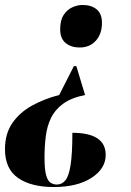

<svg xmlns="http://www.w3.org/2000/svg" viewBox="-45 -562 528 772"><path d="M297 -180Q242 -169 209 -145Q176 -121 160 -87.5Q144 -54 139 -13.5Q134 27 134 72Q134 121 141 144Q148 167 159.5 173.5Q171 180 184 180Q204 180 218 163Q232 146 239 100.5Q246 55 246 -28Q380 -28 380 61Q380 116 323 153Q266 190 171 190Q80 190 27.5 153.5Q-25 117 -25 38Q-25 -24 4.5 -67Q34 -110 84 -137.5Q134 -165 193 -180L252 -296H262ZM287 -542Q322 -542 343.5 -524.5Q365 -507 365 -470Q365 -426 340.5 -398.5Q316 -371 275 -371Q241 -371 219 -389Q197 -407 197 -444Q197 -481 211 -502Q225 -523 245.5 -532.5Q266 -542 287 -542Z"/></svg>

Font: Noto Serif Display ExtraCondensed Black
Style: Italic
Weight: 900
Width: 2
Italic angle: -12°
Designer: Monotype Design Team
Foundry: Monotype Imaging Inc.
Version: Version 2.009